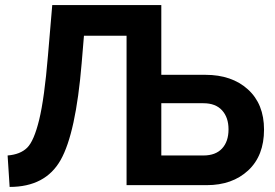

<svg xmlns="http://www.w3.org/2000/svg" viewBox="-20 -730 1084 757"><path d="M18 7 10 -117Q60 -121 87 -147.5Q114 -174 134.5 -258Q155 -342 169 -510L186 -710H616V-435H790Q894 -435 957.5 -377.5Q1021 -320 1021 -219Q1021 -116 958.5 -58Q896 0 795 0H479V-589H311L302 -481Q279 -205 219 -99Q159 7 18 7ZM616 -117H782Q830 -117 855.5 -144.5Q881 -172 881 -220Q881 -267 855.5 -295Q830 -323 782 -323H616Z"/></svg>

Font: Raleway
Style: Bold
Weight: 700
Designer: Matt McInerney, Pablo Impallari, Rodrigo Fuenzalida
Foundry: Matt McInerney, Pablo Impallari, Rodrigo Fuenzalida
Version: Version 3.000